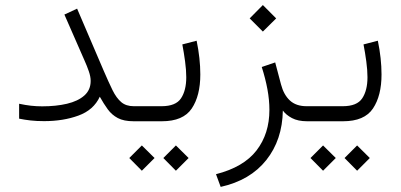

<svg xmlns="http://www.w3.org/2000/svg" viewBox="-20 -480 1586 760"><path d="M338.9 -159.7Q338.9 -176.8 331.5 -198Q324.2 -219.2 314.9 -239.7L234.9 -422.4L285.2 -445.8L390.6 -199.7Q410.2 -154.3 425.5 -123Q440.9 -91.8 460 -75.7Q479 -59.6 509.3 -59.6H534.2V0H509.3Q470.2 0 446.3 -12.7Q422.4 -25.4 406.5 -47.4Q390.6 -69.3 375 -97.2Q350.6 -44.4 290.5 -22.5Q230.5 -0.5 154.3 -0.5Q124.5 -0.5 100.8 -3.2Q77.1 -5.9 55.7 -10.3V-69.3Q80.6 -64 102.8 -61.5Q125 -59.1 147 -59.1Q201.7 -59.1 245.1 -69.3Q288.6 -79.6 313.7 -101.8Q338.9 -124 338.9 -159.7Z M513.7 -59.6H619.6Q675.8 -59.6 696.5 -90.8Q717.3 -122.1 717.3 -174.3Q717.3 -202.6 712.6 -237.1Q708 -271.5 701.7 -304.2L758.3 -318.8Q772.9 -248.5 772.9 -185.1Q772.9 -101.1 739 -50.5Q705.1 0 620.6 0H513.7ZM676.3 95.7 726.6 145.5 676.3 195.8 626.5 145.5ZM541.5 95.7 591.8 145.5 541.5 195.8 491.7 145.5Z M1020.5 -460 1073.2 -407.2 1020.5 -355 968.3 -407.2ZM1195.8 0Q1159.2 0 1135.5 -12.7Q1111.8 -25.4 1099.6 -42.5Q1097.7 73.7 1033.9 153.8Q970.2 233.9 853.5 259.8L835 209.5Q944.3 181.6 995.4 115.5Q1046.4 49.3 1046.4 -44.9Q1046.4 -84 1038.6 -126.5Q1030.8 -168.9 1016.1 -214.8L1069.3 -232.9L1092.3 -146Q1103 -105 1127.4 -82.3Q1151.9 -59.6 1193.4 -59.6H1217.3V0Z M1197.8 -59.6H1336.9Q1393.1 -59.6 1413.8 -90.8Q1434.6 -122.1 1434.6 -174.3Q1434.6 -202.6 1429.9 -237.1Q1425.3 -271.5 1418.9 -304.2L1475.6 -318.8Q1490.2 -248.5 1490.2 -185.1Q1490.2 -101.1 1456.3 -50.5Q1422.4 0 1337.9 0H1197.8ZM1393.6 95.7 1443.8 145.5 1393.6 195.8 1343.8 145.5ZM1258.8 95.7 1309.1 145.5 1258.8 195.8 1209 145.5Z"/></svg>

Font: Vazirmatn FD ExtraLight
Style: Regular
Weight: 200
Designer: Saber Rastikerdar
Foundry: Saber Rastikerdar
Version: Version 33.003